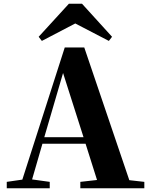

<svg xmlns="http://www.w3.org/2000/svg" viewBox="-20 -1003 801 1023"><path d="M381 -878 560 -785 577 -807 417 -983H347L186 -807L203 -785ZM216 -272 316 -614 425 -272ZM669 -43 429 -750H325L99 -46L16 -34V0H245V-34L151 -47L206 -237H436L497 -44L408 -34V0H749V-34Z"/></svg>

Font: Noto Serif TC Black
Style: Regular
Weight: 900
Version: Version 1.001;PS 1.001;hotconv 16.6.54;makeotf.lib2.5.65590